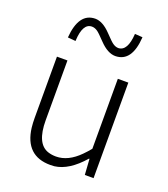

<svg xmlns="http://www.w3.org/2000/svg" viewBox="-145 -891 880 1007"><g transform="rotate(20 295.0 -388.0)"><path d="M252.9 12.7Q113.3 12.7 94.7 -137.7Q91.8 -163.1 91.8 -192.4V-533.2H150.4V-199.2Q150.4 -69.3 220.7 -45.9Q241.2 -39.1 265.6 -39.1Q333 -39.1 395.5 -102.5Q413.1 -120.1 431.6 -142.6V-533.2H490.2V0H441.4L435.5 -87.9H432.6Q354.5 2 275.4 11.7Q263.7 12.7 252.9 12.7ZM377.9 -640.6Q335 -640.6 289.1 -688.5Q252.9 -726.6 242.2 -733.4Q226.6 -744.1 210.9 -744.1Q160.2 -744.1 155.3 -646.5Q155.3 -644.5 155.3 -643.6L111.3 -647.5Q122.1 -788.1 212.9 -789.1Q254.9 -789.1 299.8 -742.2Q336.9 -703.1 347.7 -696.3Q363.3 -685.5 378.9 -685.5Q429.7 -687.5 435.5 -785.2L478.5 -782.2Q469.7 -641.6 377.9 -640.6Z"/></g></svg>

Font: Taipei Sans TC Beta Light
Style: Regular
Weight: 300
Designer: JT Foundry
Foundry: JT Foundry
Version: Version 1.000